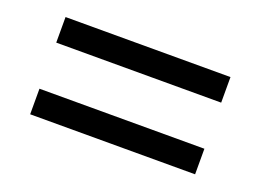

<svg xmlns="http://www.w3.org/2000/svg" viewBox="-55 -602 681 501"><g transform="rotate(20 286.0 -352.0)"><path d="M56 -416V-487H514V-416ZM56 -217V-288H514V-217Z"/></g></svg>

Font: Noto Sans Hatran
Style: Regular
Weight: 400
Designer: Monotype Design Team
Foundry: Monotype Imaging Inc.
Version: Version 2.001; ttfautohint (v1.8.4.7-5d5b)